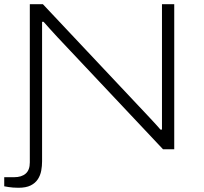

<svg xmlns="http://www.w3.org/2000/svg" viewBox="-21 -706 964 908"><path d="M66 182Q52 182 40.5 181Q29 180 19 178.5Q9 177 -1 175V132H46Q81 132 100.5 115Q120 98 120 62V-686H182L676 -161Q686 -151 697.5 -138Q709 -125 720 -113.5Q731 -102 738 -93H745Q745 -113 745 -144Q745 -175 745 -200V-686H803V0H750L251 -530Q232 -550 213.5 -571Q195 -592 185 -603H178Q178 -578 178 -541.5Q178 -505 178 -480V57Q178 79 174 101Q170 123 158 141.5Q146 160 124 171Q102 182 66 182Z"/></svg>

Font: Archivo Expanded Thin
Style: Regular
Weight: 250
Width: 7
Designer: Hector Gatti
Foundry: Omnibus-Type
Version: Version 2.001